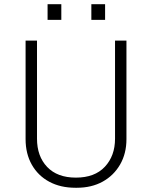

<svg xmlns="http://www.w3.org/2000/svg" viewBox="-20 -878 719 908"><path d="M337 10Q266 10 213 -18.5Q160 -47 130.5 -99Q101 -151 101 -220V-686H155V-222Q155 -139 203 -88.5Q251 -38 339 -38Q428 -38 476 -89.5Q524 -141 524 -222V-686H578V-220Q578 -152 548 -100Q518 -48 465.5 -19Q413 10 343 10ZM205 -784V-858H270V-784ZM412 -784V-858H477V-784Z"/></svg>

Font: Chivo Medium Thin
Style: Regular
Weight: 250
Version: Version 2.002